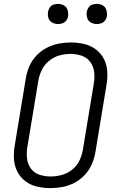

<svg xmlns="http://www.w3.org/2000/svg" viewBox="-20 -962 616 990"><path d="M239 8Q271 8 302.5 2Q334 -4 364 -19.5Q394 -35 417.5 -60.5Q441 -86 454 -116.5Q467 -147 472 -178L529 -523Q535 -558 533 -593Q531 -628 516 -657.5Q501 -687 474.5 -707Q448 -727 414.5 -735Q381 -743 346 -743Q315 -743 283 -737Q251 -731 221 -715.5Q191 -700 167.5 -675Q144 -650 131 -619.5Q118 -589 113 -557L56 -212Q50 -177 52 -142.5Q54 -108 69 -78Q84 -48 110.5 -28Q137 -8 170.5 0Q204 8 239 8ZM241 -52Q211 -52 183.5 -61Q156 -70 139.5 -92.5Q123 -115 119.5 -144Q116 -173 121 -203L178 -548Q183 -576 196.5 -603Q210 -630 234.5 -649.5Q259 -669 287.5 -676.5Q316 -684 344 -684Q374 -684 401.5 -674.5Q429 -665 445.5 -642.5Q462 -620 465.5 -591Q469 -562 464 -533L407 -188Q402 -159 388.5 -132Q375 -105 350.5 -86Q326 -67 297.5 -59.5Q269 -52 241 -52ZM479 -838Q491 -838 502.5 -842Q514 -846 521.5 -856Q529 -866 531 -877Q533 -894 528.5 -910Q524 -926 510 -934Q496 -942 479 -942Q468 -942 456.5 -938.5Q445 -935 437.5 -924.5Q430 -914 428 -903Q425 -886 429.5 -870Q434 -854 448.5 -846Q463 -838 479 -838ZM279 -838Q291 -838 302.5 -842Q314 -846 321.5 -856Q329 -866 331 -877Q333 -894 328.5 -910Q324 -926 310 -934Q296 -942 279 -942Q268 -942 256.5 -938.5Q245 -935 237.5 -924.5Q230 -914 228 -903Q225 -886 229.5 -870Q234 -854 248.5 -846Q263 -838 279 -838Z"/></svg>

Font: Iosevka Sparkle Light Oblique
Style: Regular
Weight: 300
Italic angle: -9°
Designer: Belleve Invis
Foundry: Belleve Invis
Version: Version 4.5.0; ttfautohint (v1.8.3)